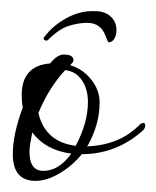

<svg xmlns="http://www.w3.org/2000/svg" viewBox="-20 -307 281 345"><path d="M150 -287Q168 -287 178 -278Q191 -267 189 -248Q188 -241 184.5 -236Q181 -231 175 -231Q174 -231 169 -244Q161 -265 138 -266Q121 -266 103.5 -260.5Q86 -255 66 -235Q65 -234 63 -234Q61 -234 59 -236Q57 -238 60 -241Q75 -261 99.5 -274.5Q124 -288 150 -287ZM44 18Q3 18 3 -30Q3 -66 21 -114Q20 -119 19.5 -124.5Q19 -130 19 -136Q19 -189 70 -193Q83 -209 94 -209Q112 -209 112 -199Q112 -196 109 -193L106 -190Q129 -183 144 -164Q159 -145 159 -123Q159 -84 138 -46L136 -44Q195 -46 231 -83Q234 -86 238 -86Q241 -86 241 -81Q241 -76 235 -71Q188 -30 127 -30Q110 -9 87 4.5Q64 18 44 18ZM116 -45Q138 -86 138 -124Q138 -147 127 -163Q116 -179 97 -181Q67 -148 49 -104Q61 -52 116 -45ZM58 0Q86 0 108 -31Q62 -37 38 -69Q36 -59 34.5 -50Q33 -41 33 -34Q33 0 58 0Z"/></svg>

Font: Passions Conflict
Style: Regular
Weight: 400
Designer: Robert E. Leuschke
Foundry: Robert E. Leuschke
Version: Version 1.010; ttfautohint (v1.8.3)